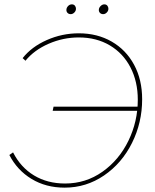

<svg xmlns="http://www.w3.org/2000/svg" viewBox="-20 -853 711 882"><path d="M625 -363 621 -344H222L226 -363ZM633 -397Q633 -290 586.5 -196.5Q540 -103 458 -47Q376 9 277 9Q191 9 125 -31Q59 -71 23 -141L40 -153Q75 -84 136.5 -47Q198 -10 279 -10Q374 -10 450.5 -64Q527 -118 570 -206.5Q613 -295 613 -395Q613 -478 579.5 -543Q546 -608 484.5 -644.5Q423 -681 342 -681Q270 -681 203.5 -652Q137 -623 97 -574L84 -586Q125 -638 195 -669Q265 -700 342 -700Q427 -700 493 -662Q559 -624 596 -555.5Q633 -487 633 -397ZM285 -807Q285 -817 292.5 -825Q300 -833 310 -833Q319 -833 324 -827Q329 -821 329 -813Q329 -803 321.5 -795.5Q314 -788 305 -788Q296 -788 290.5 -793.5Q285 -799 285 -807ZM434 -807Q434 -817 442 -825Q450 -833 459 -833Q468 -833 473 -827Q478 -821 478 -813Q478 -803 470.5 -795.5Q463 -788 454 -788Q445 -788 439.5 -793.5Q434 -799 434 -807Z"/></svg>

Font: Fixel Italic Variable 20240409 Display Thin
Style: Italic
Weight: 100
Italic angle: -10°
Designer: AlfaBravo + MacPaw
Foundry: Kyrylo Tkachov, Marchela Mozhyna, Serhii Makarenko, Maria Weinstein, Zakhar Kryvoshyya
Version: Version 1.211;Glyphs 3.2 (3225)